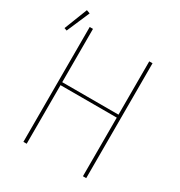

<svg xmlns="http://www.w3.org/2000/svg" viewBox="-207 -936 995 1064"><g transform="rotate(30 290.5 -404.0)"><path d="M99 0V-735H120V-394H480V-735H501V0H480V-375H120V0ZM-2 -654 -19 -660 39 -808 61 -800Z"/></g></svg>

Font: Zed Sans Thin Extended
Style: Regular
Weight: 100
Width: 7
Designer: Belleve Invis
Foundry: Belleve Invis
Version: Version 1.0.0; ttfautohint (v1.8.4)